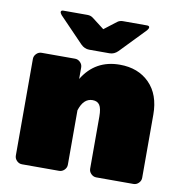

<svg xmlns="http://www.w3.org/2000/svg" viewBox="-79 -774 804 848"><g transform="rotate(10 323.0 -350.0)"><path d="M325 -550H279.2Q258.3 -550 241.7 -566.7L133.3 -679.2Q126.7 -687.5 126.7 -692.5Q126.7 -700 137.5 -700H245.8Q260 -700 270.8 -691.7L325 -650L379.2 -691.7Q390 -700 404.2 -700H512.5Q523.3 -700 523.3 -692.5Q523.3 -687.5 516.7 -679.2L408.3 -566.7Q391.7 -550 370.8 -550ZM41.7 -33.3V-466.7Q41.7 -480 51.7 -490Q61.7 -500 75 -500H225Q238.3 -500 248.3 -490Q258.3 -480 258.3 -466.7V-415Q315 -508.3 425 -508.3Q507.5 -508.3 557.9 -457.5Q608.3 -406.7 608.3 -316.7V-33.3Q608.3 -20 598.3 -10Q588.3 0 575 0H408.3Q395 0 385 -10Q375 -20 375 -33.3V-266.7Q375 -303.3 365 -318.3Q355 -333.3 333.3 -333.3Q292.5 -333.3 275 -277.5V-33.3Q275 -20 265 -10Q255 0 241.7 0H75Q61.7 0 51.7 -10Q41.7 -20 41.7 -33.3Z"/></g></svg>

Font: BoonTook Mon
Style: Regular
Weight: 400
Designer: Sungsit Sawaiwan
Foundry: FontUni
Version: Version 3.0